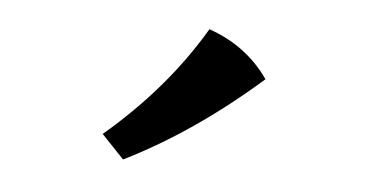

<svg xmlns="http://www.w3.org/2000/svg" viewBox="-30 -777 610 316"><g transform="rotate(5 274.5 -619.0)"><path d="M404 -658Q295 -562 182 -506L145 -545Q245 -630 305 -732Q368 -710 404 -658Z"/></g></svg>

Font: Asul
Style: Bold
Weight: 700
Designer: Mariela Monsalve
Foundry: Mariela Monsalve
Version: Version 1.002